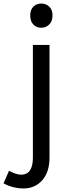

<svg xmlns="http://www.w3.org/2000/svg" viewBox="-98 -823 382 1086"><path d="M34 243Q8 243 -20 236.5Q-48 230 -78 214L-47 143Q-28 153 -11 159Q6 165 21 165Q56 165 72 140Q88 115 88 71V-569H182V68Q182 150 141 196.5Q100 243 34 243ZM135 -666Q109 -666 91 -684Q73 -702 73 -736Q73 -768 91 -785.5Q109 -803 136 -803Q162 -803 180.5 -785.5Q199 -768 199 -736Q199 -703 180.5 -684.5Q162 -666 135 -666Z"/></svg>

Font: Yaldevi ExtraLight Medium
Style: Regular
Weight: 500
Version: Version 1.100